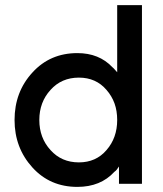

<svg xmlns="http://www.w3.org/2000/svg" viewBox="-20 -720 640 752"><path d="M289 -416Q221 -416 178 -368Q134 -320 134 -250Q134 -180 178 -132Q221 -84 289 -84Q356 -84 397 -132Q418 -156 428.5 -185.5Q439 -215 439 -250Q439 -286 428.5 -315Q418 -344 397 -368Q356 -416 289 -416ZM283 -512Q368 -512 420 -457Q426 -452 430 -447Q434 -442 439 -437V-700H536V0H446V-68Q442 -62 438 -56.5Q434 -51 428 -47Q374 12 283 12Q176 12 107 -64Q37 -141 37 -250Q37 -360 107 -436Q176 -512 283 -512Z"/></svg>

Font: Unageo
Style: Medium
Weight: 500
Designer: Richard Sepsi
Foundry: Richard Sepsi
Version: Version 2.000